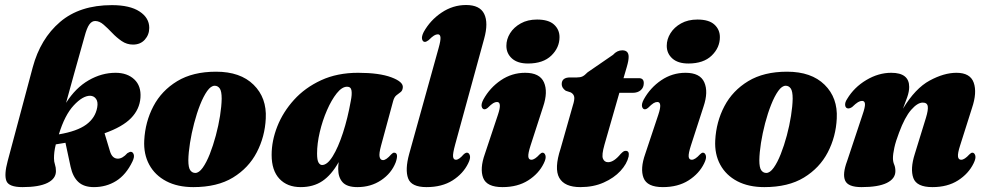

<svg xmlns="http://www.w3.org/2000/svg" viewBox="-20 -756 4036 786"><path d="M522 -94.5Q496 -40.5 455.5 -15.2Q415 10 364.5 10Q323.5 10 300.8 -11Q278 -32 269 -73.5L248 -171.5Q229 -168 208.5 -165Q204 -147 202.5 -133.5Q201 -120 201 -108.5Q201 -94 205 -82.5Q209 -71 209 -55.5Q209 -24.5 174.2 -7.2Q139.5 10 72 10Q15.5 10 6 -15.8Q-3.5 -41.5 11.5 -97L114 -480.5Q145.5 -597.5 226 -666.2Q306.5 -735 438 -735Q511.5 -735 551.2 -709Q591 -683 591 -642Q591 -614 573 -593.8Q555 -573.5 524.5 -573.5Q499 -573.5 478 -588Q457 -602.5 439 -621.5Q421 -640.5 404 -655.2Q387 -670 369.5 -670Q356 -670 345.8 -656Q335.5 -642 326 -606Q301 -516.5 282.5 -451Q264 -385.5 250.5 -335Q289.5 -396.5 342.8 -427.2Q396 -458 453 -458Q501 -458 529.8 -431Q558.5 -404 555 -356Q551.5 -308.5 516.5 -272.5Q481.5 -236.5 408 -210.5L430 -137.5Q439 -106.5 462.5 -106.5Q481.5 -106.5 501.5 -129Q511.5 -135 516 -134.5Q524 -134 527.5 -123.5Q531 -113 522 -94.5ZM349 -364Q318.5 -364 281.8 -324.5Q245 -285 221 -206Q295.5 -218.5 333 -246Q370.5 -273.5 378 -316.5Q382 -339 373.2 -351.2Q364.5 -363.5 349 -364Z M864.5 -462.5Q964 -462.5 1018.2 -409Q1072.5 -355.5 1068 -271Q1064.5 -196.5 1031.2 -132.5Q998 -68.5 933.8 -29.2Q869.5 10 771.5 10Q707 10 660.8 -14.2Q614.5 -38.5 591 -81.8Q567.5 -125 570.5 -181.5Q574.5 -257.5 608 -321.2Q641.5 -385 705.5 -423.8Q769.5 -462.5 864.5 -462.5ZM779.5 -48Q794.5 -48 809.8 -69.2Q825 -90.5 838.8 -125.2Q852.5 -160 863.5 -201Q874.5 -242 880.8 -281.8Q887 -321.5 887.5 -352Q887.5 -383 879.5 -394Q871.5 -405 859 -405Q843.5 -405 828.2 -383.5Q813 -362 799.2 -327.2Q785.5 -292.5 774.8 -251.5Q764 -210.5 757.8 -170.8Q751.5 -131 751 -100.5Q751 -69.5 759 -58.8Q767 -48 779.5 -48Z M1540 -160Q1531 -127 1534 -113.8Q1537 -100.5 1548 -100.5Q1561 -100.5 1581.5 -124Q1588.5 -131 1593 -131Q1613.5 -131 1600 -91.5Q1582.5 -46.5 1540.2 -18.2Q1498 10 1443 10Q1400.5 10 1382.5 -10Q1364.5 -30 1364.5 -64.5Q1364.5 -76.5 1366.5 -92.5Q1337 -40 1300 -15Q1263 10 1211 10Q1156 10 1124 -24Q1092 -58 1092 -122Q1092 -179.5 1115.2 -238.5Q1138.5 -297.5 1183.5 -347.2Q1228.5 -397 1294.5 -427.5Q1360.5 -458 1446 -458Q1532.5 -458 1582 -439.5Q1631.5 -421 1629 -398Q1628 -385 1620 -379Q1612 -373 1603 -366Q1594 -359 1589.5 -342.5ZM1278 -127.5Q1278 -100.5 1284 -90.5Q1290 -80.5 1298.5 -80.5Q1320 -80.5 1342.2 -116.5Q1364.5 -152.5 1384 -212.2Q1403.5 -272 1416 -342.5Q1421.5 -369.5 1419 -385.2Q1416.5 -401 1401 -401Q1380 -401 1358.5 -374Q1337 -347 1318.5 -304.5Q1300 -262 1289 -215Q1278 -168 1278 -127.5Z M1962 -597.5 1843.5 -165Q1833 -126.5 1834.8 -114.2Q1836.5 -102 1846.5 -102Q1859 -102 1877.5 -123.5Q1885.5 -131 1891.5 -131Q1900 -131 1903.5 -119.5Q1907 -108 1896.5 -87Q1876 -45 1832.8 -17.5Q1789.5 10 1726 10Q1664 10 1650.8 -25.8Q1637.5 -61.5 1655 -125.5L1775.5 -559Q1784.5 -591 1783.2 -603.2Q1782 -615.5 1772.5 -615.5Q1765 -615.5 1756.8 -610.5Q1748.5 -605.5 1734.5 -591.5Q1725 -584.5 1719.5 -584.5Q1711 -584.5 1708 -595.2Q1705 -606 1714.5 -625Q1741.5 -673.5 1787.8 -704.5Q1834 -735.5 1888 -735.5Q1944.5 -735.5 1962.2 -699Q1980 -662.5 1962 -597.5Z M2141.5 -496Q2099 -496 2076 -516.5Q2053 -537 2053 -568.5Q2053 -595.5 2068.2 -620Q2083.5 -644.5 2111.8 -660.2Q2140 -676 2178.5 -676Q2225.5 -676 2248 -655.5Q2270.5 -635 2270.5 -604Q2270.5 -561 2237 -528.5Q2203.5 -496 2141.5 -496ZM2152 -160.5Q2141.5 -128 2142.8 -115Q2144 -102 2155.5 -102Q2169 -102 2189 -124Q2196 -131 2201 -131Q2209.5 -131 2213 -119.5Q2216.5 -108 2206 -87Q2185.5 -45 2142.2 -17.5Q2099 10 2037 10Q1972.5 10 1958 -27.8Q1943.5 -65.5 1965 -126L2018.5 -286.5Q2036 -338.5 2014.5 -338.5Q2007 -338.5 1998.8 -333.5Q1990.5 -328.5 1976 -314Q1969 -308.5 1964 -308.5Q1955 -308.5 1952 -319.2Q1949 -330 1959 -349Q1985.5 -397 2030.5 -427.5Q2075.5 -458 2130 -458Q2189.5 -458 2206.8 -419Q2224 -380 2203.5 -319.5Z M2317 -377.5 2296 -384.5Q2279.5 -396 2279.5 -411.5Q2279.5 -439 2314 -439H2342Q2355.5 -439 2364.2 -443Q2373 -447 2385.5 -460L2489.5 -531.5Q2506 -550 2527.5 -550Q2553.5 -550 2553.5 -523.5Q2553.5 -516 2551.8 -506Q2550 -496 2545.5 -480.5L2532.5 -436H2595.5Q2615.5 -436 2615.5 -416Q2615.5 -397.5 2603 -386.8Q2590.5 -376 2570 -376H2515.5L2454.5 -163.5Q2442.5 -121.5 2448.2 -106.8Q2454 -92 2469.5 -92Q2493 -92 2521 -126Q2528.5 -133.5 2532.5 -136Q2536.5 -138.5 2541.5 -138.5Q2557.5 -138.5 2553.5 -115.5Q2546.5 -85 2520 -56.2Q2493.5 -27.5 2451.5 -8.8Q2409.5 10 2356 10Q2291 10 2269.5 -28Q2248 -66 2275 -148L2325 -324Q2332.5 -347 2330.8 -358.8Q2329 -370.5 2317 -377.5Z M2798 -496Q2755.5 -496 2732.5 -516.5Q2709.5 -537 2709.5 -568.5Q2709.5 -595.5 2724.8 -620Q2740 -644.5 2768.2 -660.2Q2796.5 -676 2835 -676Q2882 -676 2904.5 -655.5Q2927 -635 2927 -604Q2927 -561 2893.5 -528.5Q2860 -496 2798 -496ZM2808.5 -160.5Q2798 -128 2799.2 -115Q2800.5 -102 2812 -102Q2825.5 -102 2845.5 -124Q2852.5 -131 2857.5 -131Q2866 -131 2869.5 -119.5Q2873 -108 2862.5 -87Q2842 -45 2798.8 -17.5Q2755.5 10 2693.5 10Q2629 10 2614.5 -27.8Q2600 -65.5 2621.5 -126L2675 -286.5Q2692.5 -338.5 2671 -338.5Q2663.5 -338.5 2655.2 -333.5Q2647 -328.5 2632.5 -314Q2625.5 -308.5 2620.5 -308.5Q2611.5 -308.5 2608.5 -319.2Q2605.5 -330 2615.5 -349Q2642 -397 2687 -427.5Q2732 -458 2786.5 -458Q2846 -458 2863.2 -419Q2880.5 -380 2860 -319.5Z M3202 -462.5Q3301.5 -462.5 3355.8 -409Q3410 -355.5 3405.5 -271Q3402 -196.5 3368.8 -132.5Q3335.5 -68.5 3271.2 -29.2Q3207 10 3109 10Q3044.5 10 2998.2 -14.2Q2952 -38.5 2928.5 -81.8Q2905 -125 2908 -181.5Q2912 -257.5 2945.5 -321.2Q2979 -385 3043 -423.8Q3107 -462.5 3202 -462.5ZM3117 -48Q3132 -48 3147.2 -69.2Q3162.5 -90.5 3176.2 -125.2Q3190 -160 3201 -201Q3212 -242 3218.2 -281.8Q3224.5 -321.5 3225 -352Q3225 -383 3217 -394Q3209 -405 3196.5 -405Q3181 -405 3165.8 -383.5Q3150.5 -362 3136.8 -327.2Q3123 -292.5 3112.2 -251.5Q3101.5 -210.5 3095.2 -170.8Q3089 -131 3088.5 -100.5Q3088.5 -69.5 3096.5 -58.8Q3104.5 -48 3117 -48Z M3453.5 -312Q3442 -312 3440 -324Q3438 -336 3448 -351Q3476.5 -398.5 3526.2 -428.2Q3576 -458 3628.5 -458Q3702 -458 3702 -400Q3702 -381 3693.8 -357.8Q3685.5 -334.5 3676.5 -311Q3727 -394.5 3785.8 -426.2Q3844.5 -458 3895.5 -458Q3952 -458 3966.2 -417.5Q3980.5 -377 3959 -313.5L3910.5 -160.5Q3900 -128 3901.8 -115Q3903.5 -102 3915 -102Q3928.5 -102 3948.5 -124Q3955.5 -131 3960.5 -131Q3969 -131 3972.5 -119.5Q3976 -108 3965.5 -87Q3945 -45 3902 -17.5Q3859 10 3797 10Q3732.5 10 3719 -27.2Q3705.5 -64.5 3725 -126L3770.5 -273.5Q3780.5 -306 3778 -321Q3775.5 -336 3757.5 -336Q3736 -336 3710 -306.2Q3684 -276.5 3660.5 -213Q3647 -178 3641.2 -151.5Q3635.5 -125 3635.5 -108.5Q3635.5 -94 3640.5 -82.5Q3645.5 -71 3645.5 -55.5Q3645.5 -24.5 3610.5 -7.2Q3575.5 10 3507 10Q3451.5 10 3439.8 -16.8Q3428 -43.5 3448 -97L3511 -286.5Q3522 -318 3521 -330.5Q3520 -343 3509 -343Q3501.5 -343 3492.5 -337.8Q3483.5 -332.5 3468 -317.5Q3459.5 -312 3453.5 -312Z"/></svg>

Font: Fraunces 144pt S050 Black
Style: Italic
Weight: 900
Italic angle: -16°
Version: Version 1.000; ttfautohint (v1.8.3)